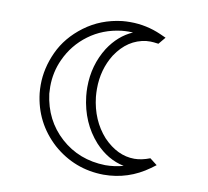

<svg xmlns="http://www.w3.org/2000/svg" viewBox="-84 -875 1048 968"><g transform="rotate(10 439.5 -390.5)"><path d="M506.3 -48.8Q553.7 -48.8 599.1 -61.5Q515.1 -78.6 449.7 -149.4Q367.2 -241.2 352.1 -374.5Q349.6 -397.9 349.6 -420.4Q349.6 -533.7 407.2 -625.5Q456.1 -700.2 528.8 -731.9Q518.1 -732.4 506.8 -732.4Q489.3 -732.4 470.7 -730.5Q376 -719.2 304.2 -666Q232.4 -612.8 195.3 -531.2Q165 -465.3 165 -390.6Q165 -373 166.5 -355Q183.6 -221.2 277.6 -136.5Q371.6 -51.8 506.3 -48.8ZM506.3 0Q357.9 -1.5 246.1 -99.6Q135.3 -200.7 118.2 -349.6Q116.2 -370.6 116.2 -391.1Q116.2 -476.6 154.8 -560.5Q193.4 -644.5 275.4 -705.6Q357.4 -766.6 465.8 -779.3Q486.3 -781.2 506.8 -781.2Q589.4 -781.2 665.5 -747.6L694.8 -734.4L664.6 -698.2Q636.7 -702.1 623.5 -702.1Q613.3 -702.1 602.5 -701.2Q508.3 -689.9 448.2 -599.1Q398.9 -520 398.9 -420.9Q398.9 -400.4 400.9 -379.4Q414.1 -262.2 485.4 -182.6Q558.6 -106 645.5 -106Q682.1 -106 725.1 -122.6L762.2 -93.8L736.3 -74.7Q632.8 0 506.3 0Z"/></g></svg>

Font: Auseklis
Style: Regular
Weight: 400
Designer: GGBotNet
Foundry: GGBotNet
Version: 1.00